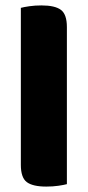

<svg xmlns="http://www.w3.org/2000/svg" viewBox="-20 -681 324 709"><path d="M151 8Q101 8 79 -8.5Q57 -25 57 -72V-652Q68 -655 88.5 -658Q109 -661 133 -661Q183 -661 205 -644.5Q227 -628 227 -581V-1Q216 2 195.5 5Q175 8 151 8Z"/></svg>

Font: Baloo Chettan 2 ExtraBold
Style: Regular
Weight: 800
Designer: Maithili Shingre, Unnati Kotecha and Ek Type
Foundry: Ek Type
Version: Version 1.640;hotconv 1.0.111;makeotfexe 2.5.65597; ttfautoh